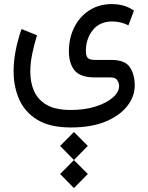

<svg xmlns="http://www.w3.org/2000/svg" viewBox="-20 -394 746 965"><path d="M351.6 269.5 421.4 339.4 351.6 410.2 282.2 339.4ZM351.6 410.6 421.4 480.5 351.6 551.3 282.2 480.5ZM336.4 246.6Q231 246.6 167.7 208Q104.5 169.4 76.4 105.2Q48.3 41 48.3 -35.6Q48.3 -87.4 59.1 -141.8Q69.8 -196.3 88.4 -248L166 -216.8Q151.9 -171.9 142.1 -124.5Q132.3 -77.1 132.3 -32.7Q132.3 20 151.1 63.5Q169.9 106.9 214.4 132.8Q258.8 158.7 336.4 158.7Q405.8 158.7 460.4 141.4Q515.1 124 546.9 96.4Q578.6 68.8 578.6 38.1Q578.6 22.5 569.3 8.8Q560.1 -4.9 535.6 -4.9H456.5Q384.3 -4.9 355.2 -39.8Q326.2 -74.7 326.2 -136.7Q326.2 -201.2 352.5 -255.1Q378.9 -309.1 427.7 -341.3Q476.6 -373.5 543.5 -373.5Q568.8 -373.5 596.9 -366.7Q625 -359.9 653.3 -340.8L625.5 -266.6Q586.9 -286.1 543.5 -286.1Q481.4 -286.1 446.5 -242.7Q411.6 -199.2 411.6 -136.7Q411.6 -113.8 420.9 -103.3Q430.2 -92.8 458.5 -92.8H540.5Q607.9 -92.8 632.6 -56.4Q657.2 -20 657.2 36.1Q657.2 90.3 620.1 138.4Q583 186.5 511.5 216.6Q439.9 246.6 336.4 246.6Z"/></svg>

Font: Vazirmatn UI NL
Style: Regular
Weight: 400
Designer: Saber Rastikerdar
Foundry: Saber Rastikerdar
Version: Version 33.003